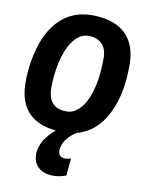

<svg xmlns="http://www.w3.org/2000/svg" viewBox="-86 -615 702 898"><g transform="rotate(10 265.0 -166.5)"><path d="M242 10Q171 10 123 -12Q75 -34 50.5 -78.5Q26 -123 26 -190Q26 -235 32.5 -278.5Q39 -322 51.5 -363Q64 -404 84 -438Q104 -472 132 -498Q160 -524 197 -538Q234 -552 279 -552Q346 -552 393.5 -530Q441 -508 466 -463.5Q491 -419 491 -350Q491 -302 485 -257.5Q479 -213 466 -173Q453 -133 433 -99.5Q413 -66 385.5 -41.5Q358 -17 322.5 -3.5Q287 10 242 10ZM237 -88Q261 -88 279.5 -100Q298 -112 312.5 -132Q327 -152 337.5 -179Q348 -206 354.5 -236.5Q361 -267 363.5 -299Q366 -331 366 -362Q366 -409 342 -431.5Q318 -454 280 -454Q256 -454 237 -441.5Q218 -429 203.5 -408Q189 -387 178.5 -360.5Q168 -334 161.5 -303.5Q155 -273 152 -243.5Q149 -214 149 -187Q149 -135 172 -111.5Q195 -88 237 -88ZM234 -15 308 -1Q272 21 254.5 47Q237 73 237 98Q237 113 245.5 121.5Q254 130 270 130Q278 130 284.5 128.5Q291 127 297 125L290 207Q277 212 261 215.5Q245 219 229 219Q198 219 177 208.5Q156 198 144.5 179Q133 160 133 135Q133 94 160 56Q187 18 234 -15Z"/></g></svg>

Font: Georama ExtraCondensed Thin SemiBold
Style: Italic
Weight: 600
Italic angle: -9°
Version: Version 1.001